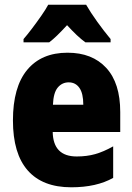

<svg xmlns="http://www.w3.org/2000/svg" viewBox="-20 -786 563 816"><path d="M267 -562Q372 -562 431.5 -497.5Q491 -433 491 -310V-225H204Q206 -121 306 -121Q349 -121 384.5 -131Q420 -141 461 -164V-30Q390 10 283 10Q161 10 98 -61.5Q35 -133 35 -274Q35 -416 95.5 -489Q156 -562 267 -562ZM272 -436Q244 -436 225.5 -414Q207 -392 205 -341H334Q334 -389 317.5 -412.5Q301 -436 272 -436ZM346 -766Q365 -733 393 -694Q421 -655 450 -620V-606H343Q325 -619 306 -637Q287 -655 265 -679Q242 -654 223.5 -636Q205 -618 189 -606H80V-620Q95 -637 115.5 -664Q136 -691 155.5 -719Q175 -747 185 -766Z"/></svg>

Font: Noto Sans Myanmar Condensed Black
Style: Regular
Weight: 900
Width: 3
Designer: Monotype Design Team
Foundry: Monotype Imaging Inc.
Version: Version 2.107; ttfautohint (v1.8.4.7-5d5b)